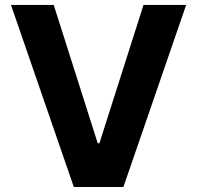

<svg xmlns="http://www.w3.org/2000/svg" viewBox="-20 -747 788 767"><path d="M194.6 -727.3 370.4 -174.7H377.1L553.3 -727.3H723.7L473 0H274.9L23.8 -727.3Z"/></svg>

Font: InterMG
Style: Bold
Weight: 700
Designer: Rasmus Andersson
Foundry: rsms
Version: Version 3.019;December 26, 2023;FontCreator 15.0.0.2955 64-b